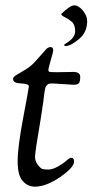

<svg xmlns="http://www.w3.org/2000/svg" viewBox="-20 -686 346 718"><path d="M209 -634Q243 -666 257 -666Q274 -666 290 -646.5Q306 -627 306 -607Q306 -565 275 -539.5Q244 -514 226 -514Q220 -514 220 -518Q220 -520 230 -526Q261 -545 261 -569.5Q261 -594 248 -605Q235 -616 222 -622Q209 -628 209 -634ZM256 -369 175 -374Q162 -374 158 -370Q154 -366 152 -363.5Q150 -361 149 -355Q148 -349 147 -345Q146 -341 145 -331Q144 -321 142 -306Q140 -291 132 -240Q111 -117 111 -100Q111 -83 121.5 -69.5Q132 -56 139 -54Q146 -52 161 -52Q176 -52 196 -63Q216 -74 228 -85Q240 -96 246 -96Q257 -96 257 -82Q257 -60 205 -24Q153 12 110 12Q84 12 65 -9Q46 -30 46 -83Q46 -136 67 -247Q88 -358 88 -363Q88 -373 58.5 -374Q29 -375 29 -390Q29 -398 39.5 -404.5Q50 -411 71.5 -423.5Q93 -436 108 -452Q123 -468 134 -481Q145 -494 150 -499Q159 -510 169 -510Q179 -510 179 -498Q179 -492 170 -461.5Q161 -431 161 -424.5Q161 -418 166.5 -417Q172 -416 196 -416L254 -417Q280 -417 280 -399Q280 -381 275 -375Q270 -369 256 -369Z"/></svg>

Font: Sorts Mill Goudy
Style: Italic
Weight: 400
Italic angle: -7.40001°
Version: Version 003.101